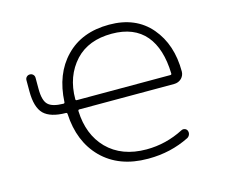

<svg xmlns="http://www.w3.org/2000/svg" viewBox="-105 -905 1210 1034"><g transform="rotate(-15 500.0 -388.0)"><path d="M234.4 -416Q242.2 -416 242.2 -422.9Q250 -578.1 338.9 -669.9Q428.7 -763.7 582 -763.7Q730.5 -763.7 813.5 -666Q895.5 -569.3 895.5 -418.9Q895.5 -397.5 879.9 -380.9Q862.3 -364.3 837.9 -364.3H309.6Q302.7 -364.3 302.7 -356.4Q307.6 -224.6 385.7 -144.5Q466.8 -62.5 604.5 -62.5Q712.9 -62.5 811.5 -113.3Q821.3 -118.2 831.1 -114.7Q840.8 -111.3 844.7 -101.6Q848.6 -90.8 844.7 -80.6Q840.8 -70.3 831.1 -64.5Q725.6 -11.7 602.5 -11.7Q600.6 -11.7 598.6 -11.7Q438.5 -11.7 342.8 -107.4Q250 -201.2 242.2 -356.4Q242.2 -364.3 234.4 -364.3Q149.4 -365.2 112.3 -401.4Q75.2 -438.5 75.2 -527.3V-589.8Q75.2 -600.6 82.5 -607.9Q89.8 -615.2 100.6 -615.2Q111.3 -615.2 118.7 -607.9Q126 -600.6 126 -589.8V-528.3Q126 -461.9 150.4 -439.5Q173.8 -417 234.4 -416ZM302.7 -422.9Q302.7 -416 309.6 -416H831.1Q837.9 -416 837.9 -422.9Q837.9 -422.9 837.9 -422.9Q834 -562.5 771.5 -636.7Q707 -712.9 583 -712.9Q453.1 -712.9 379.9 -634.8Q302.7 -550.8 302.7 -422.9Z"/></g></svg>

Font: Rounded Mgen+ 1mn light
Style: Regular
Weight: 200
Designer: [Source Han Sans]
Ryoko NISHIZUKA  (kana & ideographs); Paul D. Hunt (Latin, Greek & Cyrillic); Wenlong ZHANG  (bopomofo
Version: Version 1.059.20150602